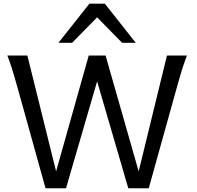

<svg xmlns="http://www.w3.org/2000/svg" viewBox="-20 -1011 1056 1031"><path d="M724.6 -90.8 876.5 -712.9H983.9Q978 -697.8 972.2 -681.4Q966.3 -665 959.7 -644.3Q953.1 -623.5 945.3 -596.9Q937.5 -570.3 927.7 -534.7L778.8 0H668.9L501.5 -574.2L334.5 0H224.6L75.7 -534.7Q65.9 -569.8 58.1 -596.4Q50.3 -623 43.7 -644.3Q37.1 -665.5 31.2 -681.9Q25.4 -698.2 19.5 -712.9H127L281.2 -90.8L456.5 -712.9H546.9ZM293.9 -781.2 460 -991.2H543L709 -781.2H635.7L501.5 -918L367.2 -781.2Z"/></svg>

Font: Andika Eur
Style: Regular
Weight: 400
Designer: Victor Gaultney, Annie Olsen, Julie Remington, Don Collingsworth, Eric Hays, Becca Hirsbrunner
Foundry: SIL International
Version: Version 5.000